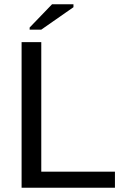

<svg xmlns="http://www.w3.org/2000/svg" viewBox="-20 -887 596 907"><path d="M523 0H82V-688H175V-76H523ZM175 -747H120V-757L226 -867H327V-853Z"/></svg>

Font: Libra Sans
Style: Regular
Weight: 400
Foundry: Context Ltd
Version: Version 1.002